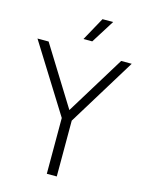

<svg xmlns="http://www.w3.org/2000/svg" viewBox="-151 -1026 837 1108"><g transform="rotate(15 267.5 -472.5)"><path d="M549.5 -740 300 -333.5V0H240.5V-333.5L-13.5 -740H53L271 -389L486.5 -740ZM243.5 -806 320 -945H383.5L296 -806Z"/></g></svg>

Font: Encode Sans Semi Condensed Light
Style: Regular
Weight: 300
Width: 4
Designer: Multiple Designers
Foundry: Impallari Type
Version: Version 2.000